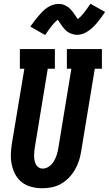

<svg xmlns="http://www.w3.org/2000/svg" viewBox="-20 -997 581 1025"><path d="M205 8Q176 8 147.5 0.5Q119 -7 97.5 -23.5Q76 -40 62.5 -64.5Q49 -89 43 -117Q37 -145 38 -174.5Q39 -204 44 -234L110 -630H86V-735H273V-630H235L167 -217Q165 -204 163.5 -192Q162 -180 162 -167.5Q162 -155 164 -143Q166 -131 171 -120.5Q176 -110 186 -103.5Q196 -97 208 -97Q226 -97 242 -108.5Q258 -120 267.5 -136Q277 -152 282.5 -169Q288 -186 291 -204L361 -630H337V-735H524V-630H486L413 -187Q409 -162 401 -137.5Q393 -113 379.5 -90Q366 -67 347 -47.5Q328 -28 304.5 -15Q281 -2 255.5 3Q230 8 205 8ZM221 -810 142 -855Q154 -872 165 -886.5Q176 -901 186.5 -913Q197 -925 207 -935.5Q217 -946 231 -955.5Q245 -965 260.5 -970.5Q276 -976 291 -976Q301 -976 309.5 -974.5Q318 -973 326.5 -969Q335 -965 341.5 -960.5Q348 -956 355 -949Q362 -942 367 -935.5Q372 -929 376.5 -922.5Q381 -916 386 -908.5Q391 -901 395 -895Q411 -907 426.5 -926.5Q442 -946 463 -977L541 -933Q529 -915 518 -900.5Q507 -886 497 -874Q487 -862 476.5 -852Q466 -842 452.5 -832.5Q439 -823 423.5 -817Q408 -811 392 -811Q383 -811 374.5 -813Q366 -815 357 -818.5Q348 -822 341.5 -826.5Q335 -831 328 -838Q321 -845 316 -852Q311 -859 306.5 -865Q302 -871 297 -879Q292 -887 288 -892Q273 -880 257.5 -860.5Q242 -841 221 -810Z"/></svg>

Font: Iosevka Slab Extrabold Oblique
Style: Regular
Weight: 800
Italic angle: -9°
Monospace: yes
Designer: Belleve Invis
Foundry: Belleve Invis
Version: Version 11.1.1; ttfautohint (v1.8.3)